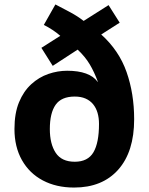

<svg xmlns="http://www.w3.org/2000/svg" viewBox="-20 -832 671 863"><path d="M313 11Q233 11 172.5 -21Q112 -53 78.5 -112.5Q45 -172 45 -252Q45 -323 65.5 -372.5Q86 -422 120.5 -453.5Q155 -485 197 -499.5Q239 -514 282 -514Q332 -514 366.5 -501.5Q401 -489 419 -464H420Q404 -508 383.5 -542.5Q363 -577 329 -609L217 -536L166 -617L251 -671Q235 -685 216 -697.5Q197 -710 177 -720L229 -812Q264 -794 296.5 -776.5Q329 -759 356 -738L468 -809L518 -730L435 -677Q515 -605 549 -508Q583 -411 583 -296Q583 -150 511.5 -69.5Q440 11 313 11ZM316 -105Q375 -105 400 -147.5Q425 -190 425 -275Q425 -302 418.5 -324.5Q412 -347 398.5 -363.5Q385 -380 364.5 -389Q344 -398 316 -398Q256 -398 230 -361Q204 -324 204 -252Q204 -185 230.5 -145Q257 -105 316 -105Z"/></svg>

Font: Menbere
Style: Regular
Weight: 400
Designer: Aleme Tadesse
Foundry: Sorkin Type Co
Version: Version 1.000